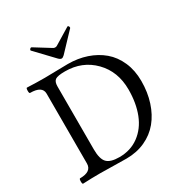

<svg xmlns="http://www.w3.org/2000/svg" viewBox="-197 -1007 1093 1154"><g transform="rotate(-30 349.5 -430.0)"><path d="M290 -724.1 173.8 -846.2Q169.4 -850.6 175.5 -857.7Q181.6 -864.7 187 -861.8L294.9 -794.9Q301.3 -790 310.1 -790Q318.8 -790 325.2 -794.9L435.1 -861.8Q438.5 -864.3 441.9 -861.1Q445.3 -857.9 446.3 -853.5Q447.3 -849.1 445.8 -846.2L330.1 -724.1Q318.8 -712.9 310.1 -712.9Q301.3 -712.9 290 -724.1ZM45.9 2.9Q39.6 2.9 39.8 -15.6Q40 -34.2 45.9 -34.2Q126 -34.2 126 -90.8V-575.2Q126 -628.9 42 -628.9Q35.6 -628.9 35.9 -647.5Q36.1 -666 42 -666Q103.5 -663.1 165 -663.1Q192.4 -663.1 245.6 -664.6Q298.8 -666 325.2 -666Q394.5 -666 454.6 -645.8Q514.6 -625.5 559.8 -587.4Q605 -549.3 631.1 -490Q657.2 -430.7 657.2 -356.9Q657.2 -278.8 635.7 -212.6Q614.3 -146.5 575 -98.6Q535.6 -50.8 476.8 -23.9Q418 2.9 346.2 2.9Q316.4 2.9 256.1 1.5Q195.8 0 165 0Q106 0 45.9 2.9ZM314.9 -25.9Q393.1 -25.9 450.4 -68.4Q507.8 -110.8 536.4 -183.8Q564.9 -256.8 564.9 -351.1Q564.9 -476.1 486.3 -556.2Q407.7 -636.2 288.1 -636.2Q237.8 -636.2 220.9 -625Q204.1 -613.8 204.1 -580.1V-143.1Q204.1 -77.1 228.3 -51.5Q252.4 -25.9 314.9 -25.9Z"/></g></svg>

Font: Junicode SmCond
Style: Regular
Weight: 400
Width: 4
Designer: Peter S. Baker
Version: Version 2.206